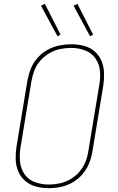

<svg xmlns="http://www.w3.org/2000/svg" viewBox="-20 -974 616 1002"><path d="M234 8Q265 8 297 1.5Q329 -5 358 -21.5Q387 -38 409.5 -64Q432 -90 444.5 -120.5Q457 -151 462 -182L519 -527Q524 -560 523 -593.5Q522 -627 509.5 -656.5Q497 -686 473 -706.5Q449 -727 417 -735Q385 -743 352 -743Q321 -743 289 -736.5Q257 -730 227.5 -713.5Q198 -697 175.5 -671.5Q153 -646 141 -615.5Q129 -585 123 -553L66 -208Q61 -175 62 -141.5Q63 -108 75.5 -79Q88 -50 112 -29.5Q136 -9 168 -0.5Q200 8 234 8ZM234 -11Q197 -11 162.5 -23.5Q128 -36 108 -65Q88 -94 84.5 -131Q81 -168 87 -205L144 -550Q149 -579 159.5 -606.5Q170 -634 190.5 -657.5Q211 -681 238 -696.5Q265 -712 293.5 -718Q322 -724 351 -724Q388 -724 422.5 -711.5Q457 -699 477.5 -670Q498 -641 501.5 -604Q505 -567 498 -530L441 -185Q437 -156 425.5 -128.5Q414 -101 394 -77.5Q374 -54 347 -38.5Q320 -23 291.5 -17Q263 -11 234 -11ZM450 -785 466 -793 384 -954 364 -944ZM280 -785 296 -793 214 -954 194 -944Z"/></svg>

Font: Iosevka Sparkle Thin
Style: Italic
Weight: 100
Italic angle: -9°
Designer: Belleve Invis
Foundry: Belleve Invis
Version: Version 4.5.0; ttfautohint (v1.8.3)